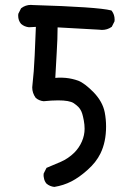

<svg xmlns="http://www.w3.org/2000/svg" viewBox="-20 -754 540 768"><path d="M155.8 -41.5Q154.8 -45.9 154.5 -48.6Q154.3 -51.3 154.3 -53.5Q154.3 -55.7 154.8 -60.1L166 -82.5L223.6 -106.9Q253.4 -120.1 276.9 -143.1Q296.4 -162.6 307.4 -187.7Q318.4 -212.9 318.4 -238.8Q318.4 -255.4 315.2 -272.2Q312 -289.1 309.1 -298.6Q306.2 -308.1 302 -314.9Q297.9 -321.8 293 -326.7Q284.2 -335 274.9 -341.3Q257.8 -352.5 212.4 -352.5Q187.5 -352.5 154.3 -349.1Q136.2 -351.1 123 -362.3Q108.9 -381.8 108.9 -404.3Q108.9 -409.7 109.9 -415.5Q115.7 -464.4 118.7 -532.2L123.5 -646.5L95.7 -645Q77.6 -647 64.5 -658.2Q52.7 -671.9 52.7 -691.4Q52.7 -694.3 53.2 -698.7L64 -720.2L64.9 -721.2Q82 -734.4 103.5 -734.4Q106.4 -734.4 109.9 -733.9Q371.1 -726.1 424.3 -712.4L425.8 -711.9L427.2 -710.4Q438.5 -695.3 438.5 -675.8Q438.5 -672.9 438 -668.5L427.2 -647L425.8 -646Q409.2 -634.3 387.7 -634.3Q381.8 -634.3 375.5 -635.3L210.4 -644.5Q210.4 -600.6 206.8 -543Q203.1 -485.4 201.2 -442.4Q210.4 -443.4 215.8 -443.4Q221.2 -443.4 226.8 -443.4Q232.4 -443.4 243.2 -442.4Q268.6 -439.9 293 -431.2Q318.4 -421.4 354.5 -384.8Q390.6 -347.2 398.9 -304.7Q404.3 -276.9 404.3 -248Q404.3 -186 381.8 -140.1Q364.7 -105 330.6 -74.7Q296.9 -44.4 265.4 -28.3Q233.9 -12.2 197.3 -6.3Q179.2 -8.3 166 -19.5Q157.7 -29.3 155.8 -41.5Z"/></svg>

Font: Bakudai
Style: Medium
Weight: 500
Version: Version 1.48